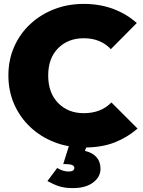

<svg xmlns="http://www.w3.org/2000/svg" viewBox="-20 -744 735 984"><path d="M411 12Q329 12 258.5 -15.5Q188 -43 135 -93Q82 -143 52.5 -210.5Q23 -278 23 -357Q23 -437 52.5 -504Q82 -571 134.5 -620Q187 -669 257 -696.5Q327 -724 409 -724Q492 -724 561 -698Q630 -672 681 -626L548 -492Q524 -518 489.5 -533Q455 -548 409 -548Q329 -548 278 -497Q227 -446 227 -357Q227 -268 278 -216Q329 -164 409 -164Q498 -164 551 -219L685 -85Q632 -39 566 -13.5Q500 12 411 12ZM354 220Q311 220 282.5 210.5Q254 201 223 184L273 117Q303 135 332 135Q361 135 361 116Q361 97 316 97H304L338 -11H431L415 29Q495 49 495 121Q495 163 457 191.5Q419 220 354 220Z"/></svg>

Font: Outfit Black
Style: Regular
Weight: 900
Designer: Rodrigo Fuenzalida
Foundry: fragTYPE
Version: Version 1.100; ttfautohint (v1.8.4.7-5d5b)